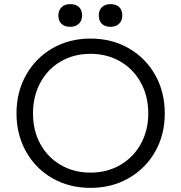

<svg xmlns="http://www.w3.org/2000/svg" viewBox="-20 -899 879 931"><path d="M60 -349Q60 -453 106.5 -535.5Q153 -618 234.5 -665Q316 -712 419 -712Q522 -712 604 -665Q686 -618 732.5 -535.5Q779 -453 779 -349Q779 -246 732.5 -164Q686 -82 604 -35Q522 12 419 12Q316 12 234.5 -34.5Q153 -81 106.5 -163.5Q60 -246 60 -349ZM699 -349Q699 -432 663 -498Q627 -564 563 -601Q499 -638 419 -638Q338 -638 274.5 -601Q211 -564 175.5 -498Q140 -432 140 -349Q140 -266 175.5 -201Q211 -136 274.5 -99Q338 -62 419 -62Q499 -62 563 -99Q627 -136 663 -201.5Q699 -267 699 -349ZM459 -824Q459 -849 474 -864Q489 -879 516 -879Q543 -879 558 -864.5Q573 -850 573 -824Q573 -799 557.5 -784Q542 -769 516 -769Q489 -769 474 -783.5Q459 -798 459 -824ZM263 -824Q263 -849 278.5 -864Q294 -879 321 -879Q348 -879 363 -864.5Q378 -850 378 -824Q378 -799 362.5 -784Q347 -769 321 -769Q293 -769 278 -783.5Q263 -798 263 -824Z"/></svg>

Font: Lexend HM
Style: Regular
Weight: 400
Designer: Bonnie Shaver-Troup, Thomas Jockin, Octavio Pardo
Foundry: Lexend
Version: Version 1.091